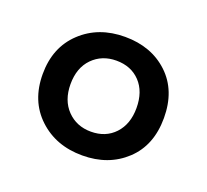

<svg xmlns="http://www.w3.org/2000/svg" viewBox="-65 -687 484 449"><g transform="rotate(20 176.5 -462.5)"><path d="M177.5 -315Q111.7 -315 68.8 -355.4Q25.8 -395.8 25.8 -462.5Q25.8 -529.2 68.8 -569.6Q111.7 -610 177.5 -610Q243.3 -610 285.4 -570.4Q327.5 -530.8 327.5 -462.5Q327.5 -394.2 285 -354.6Q242.5 -315 177.5 -315ZM177.5 -374.2Q214.2 -374.2 236.7 -398.3Q259.2 -422.5 259.2 -462.5Q259.2 -503.3 236.7 -527.1Q214.2 -550.8 177.5 -550.8Q141.7 -550.8 118.3 -527.1Q95 -503.3 95 -462.5Q95 -422.5 118.3 -398.3Q141.7 -374.2 177.5 -374.2Z"/></g></svg>

Font: Funnel Display Light
Style: Regular
Weight: 400
Version: Version 1.000